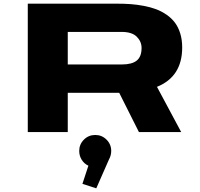

<svg xmlns="http://www.w3.org/2000/svg" viewBox="-20 -720 1090 1047"><path d="M607 -214H349.5V0H131.5V-700H618Q658 -700 692.5 -697.5Q727 -695 764 -688Q801 -681 831 -669.8Q861 -658.5 888 -640Q915 -621.5 933.5 -597Q952 -572.5 962.8 -538Q973.5 -503.5 973.5 -461Q973.5 -302 836 -246.5L968 0H737.5L630 -214ZM349.5 -546V-368.5H645Q699.5 -368.5 725.8 -389.8Q752 -411 752 -458.5Q752 -493.5 725.8 -519.8Q699.5 -546 643 -546ZM574.5 149 505 307 429.5 282.5 462 183.5Q439 173 425.5 151.2Q412 129.5 412 103Q412 67 437.5 41.5Q463 16 499.5 16Q535.5 16 561 41.5Q586.5 67 586.5 103Q586.5 127.5 574.5 149Z"/></svg>

Font: League Mono Extended ExtraBold
Style: Regular
Weight: 800
Width: 9
Designer: Tyler Finck
Foundry: The League of Moveable Type / Tyler Finck
Version: Version 2.210